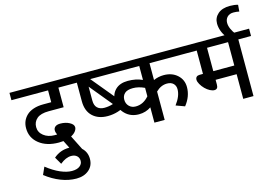

<svg xmlns="http://www.w3.org/2000/svg" viewBox="-159 -1231 2716 1879"><g transform="rotate(-15 1199.0 -291.0)"><path d="M94 212.8 127.9 137Q198.2 192.6 262.6 220.4Q327.1 248.2 378.7 248.2Q430.2 248.2 458 227Q485.8 205.8 485.8 173.9Q485.8 142.1 464.6 123.1Q443.4 104.1 407.5 104.1Q353.4 104.1 294.2 152.7L251.8 79.4Q318 21.2 408.5 21.2H412L373.1 -56.1Q349.3 -53.6 327.1 -53.6Q203.7 -53.6 127.9 -114Q52.1 -174.4 52.1 -272Q52.1 -348.3 105.2 -399.4Q132 -425.2 175.4 -439.8Q218.9 -454.5 275 -454.5H355.9V-574.3H-15.2V-648.6H591V-574.3H460.6V-375.6H308.9Q227.5 -375.6 188.8 -342.5Q150.2 -309.4 150.2 -256.6Q150.2 -203.7 194.6 -168.9Q239.1 -134 306.4 -134Q322.5 -134 330.1 -134.5Q317.5 -159.3 318.3 -181Q319 -202.7 336.2 -216.1Q353.4 -229.5 386.8 -229.5Q439.3 -229.5 479.3 -208Q519.2 -186.6 519.2 -157.7Q519.2 -138 503.3 -117Q487.4 -96.1 457 -80.4L529.8 64.7Q578.4 109.2 578.4 178.7Q578.4 248.2 529.3 289.9Q480.3 331.6 402.7 331.6Q325.1 331.6 245.7 300.6Q166.3 269.5 94 212.8Z M934.3 -281.1 748.7 -506.6V-365.5Q748.7 -316 774.5 -291.5Q800.3 -266.9 845.6 -266.9Q890.8 -266.9 934.3 -281.1ZM856.9 -180Q761.4 -180 704.5 -233.6Q647.6 -287.2 647.6 -386.2V-574.3H560.7V-648.6H918.6V-574.3H782.6L999.5 -311.9Q1004.6 -315 1014.7 -322L1058.6 -243.2Q965.1 -180 856.9 -180Z M1383.7 0H1279.6V-155.2Q1225.5 -117.8 1155.7 -117.8Q1071.8 -117.8 1016.9 -173.2Q962.1 -228.5 962.1 -306.9Q962.1 -374.6 1006.8 -418.4Q1051.6 -462.1 1132.7 -462.3Q1213.9 -462.6 1279.6 -432.8V-574.3H900.9V-648.6H1755.8V-574.3H1383.7V-403.9Q1432.8 -425.7 1486.9 -425.7Q1570.3 -425.7 1623.9 -377.4Q1677.5 -329.1 1677.5 -254.3Q1677.5 -159.8 1611.2 -76.3L1522.8 -108.7Q1582.9 -188.1 1582.9 -257.3Q1582.9 -293.7 1560.2 -315.7Q1537.4 -337.7 1497 -337.7Q1435.3 -337.7 1383.7 -287.2ZM1145.6 -200.2Q1222.4 -200.2 1279.6 -266.9V-352.4Q1219.9 -380.7 1162.8 -380.7Q1105.7 -380.7 1079.1 -356.4Q1052.6 -332.2 1052.6 -292.5Q1052.6 -252.8 1078.4 -226.5Q1104.1 -200.2 1145.6 -200.2Z M2179.5 0V-249.7H1966.6V-199.7Q1966.6 -155.2 1929.7 -155.2Q1910.5 -155.2 1885.5 -168.1Q1860.5 -181 1838 -203.5Q1815.5 -226 1800.6 -252.5Q1785.6 -279.1 1785.6 -298Q1785.6 -317 1796.5 -327.4Q1807.4 -337.7 1829.1 -337.7H1862V-574.3H1728.5V-648.6H2412.5V-574.3H2283.6V0ZM2179.5 -574.3H1966.6V-337.7H2179.5Z M2122.3 -777.6Q2122.3 -836.2 2165.8 -874.4Q2209.3 -912.5 2287.7 -912.5Q2333.2 -912.5 2369.1 -902.4L2363.5 -835.2Q2334.2 -841.3 2305.4 -841.3Q2265.4 -841.3 2242.4 -818Q2219.4 -794.7 2219.4 -758.8Q2219.4 -700.7 2275.5 -628.9H2175.9Q2122.3 -703.7 2122.3 -777.6Z"/></g></svg>

Font: Khula SemiBold
Style: Regular
Weight: 600
Designer: Erin McLaughlin, Steve Matteson
Version: Version 1.002;PS 1.0;hotconv 1.0.72;makeotf.lib2.5.5900; ttf